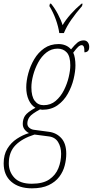

<svg xmlns="http://www.w3.org/2000/svg" viewBox="-69 -786 506 1046"><path d="M105 240Q34 240 -7.5 204Q-49 168 -49 104Q-49 57 -29 24Q-9 -9 23 -30Q55 -51 89 -61Q76 -67 65.5 -80Q55 -93 55 -111Q55 -136 67 -155Q79 -174 124 -199Q101 -212 87.5 -241.5Q74 -271 74 -310Q74 -345 85 -386Q96 -427 117.5 -463.5Q139 -500 172 -523Q205 -546 250 -546Q270 -546 287.5 -539Q305 -532 318 -517Q339 -543 353.5 -554.5Q368 -566 387 -566Q401 -566 409 -556Q417 -546 417 -531Q417 -514 409.5 -507.5Q402 -501 391 -501Q391 -525 387 -532.5Q383 -540 376 -540Q367 -540 357 -531Q347 -522 330 -499Q336 -487 339 -468.5Q342 -450 342 -430Q342 -397 332 -355.5Q322 -314 300.5 -275.5Q279 -237 244.5 -212.5Q210 -188 161 -188Q157 -188 149 -190Q103 -165 91.5 -148.5Q80 -132 80 -113Q80 -99 90.5 -90Q101 -81 115 -79L197 -68Q238 -63 265 -33.5Q292 -4 292 52Q292 83 283.5 116Q275 149 254 177Q233 205 196.5 222.5Q160 240 105 240ZM169 -213Q207 -213 234.5 -236.5Q262 -260 279.5 -295Q297 -330 305.5 -366.5Q314 -403 314 -430Q314 -479 295 -500Q276 -521 245 -521Q211 -521 184 -500Q157 -479 139 -445.5Q121 -412 111.5 -376Q102 -340 102 -310Q102 -261 120 -237Q138 -213 169 -213ZM104 215Q165 215 199.5 191.5Q234 168 249 130.5Q264 93 264 52Q264 15 247.5 -12Q231 -39 196 -43L119 -53Q52 -32 15.5 5Q-21 42 -21 104Q-21 150 9.5 182.5Q40 215 104 215ZM254 -606Q249 -641 235 -680Q221 -719 200 -753L203 -766H209Q229 -742 246.5 -709Q264 -676 272 -649Q289 -678 316 -708.5Q343 -739 375 -766H381L378 -753Q344 -714 319 -678Q294 -642 279 -606Z"/></svg>

Font: Noto Serif ExtraCondensed Thin
Style: Italic
Weight: 100
Width: 2
Italic angle: -12°
Designer: Monotype Design Team
Foundry: Monotype Imaging Inc.
Version: Version 2.013